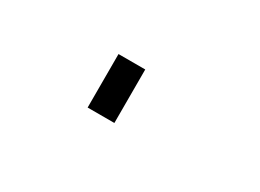

<svg xmlns="http://www.w3.org/2000/svg" viewBox="-23 -902 936 691"><g transform="rotate(30 444.5 -556.0)"><path d="M444.4 -444.4V-666.7H333.3V-444.4Z"/></g></svg>

Font: linjaSipiki
Style: Regular
Weight: 500
Foundry: Made with Bits'n'Picas by Kreative Software
Version: Version 1.3